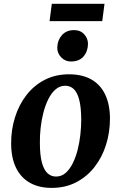

<svg xmlns="http://www.w3.org/2000/svg" viewBox="-20 -948 618 982"><path d="M333 -568Q400 -568 446.5 -542Q493 -516 517.5 -465.5Q542 -415 542.5 -342.5Q542.5 -271 522.2 -207Q502 -143 463.2 -93.5Q424.5 -44 369.2 -15.5Q314 13 244 13Q179 13 132.8 -13.2Q86.5 -39.5 62 -89.8Q37.5 -140 37 -212.5Q36.5 -284 56.8 -348.2Q77 -412.5 115.5 -462Q154 -511.5 209 -539.8Q264 -568 333 -568ZM314 -509.5Q286 -509.5 264.8 -491.2Q243.5 -473 228 -442.5Q212.5 -412 202.5 -374Q192.5 -336 188 -295.8Q183.5 -255.5 184 -218.5Q184 -154 194.5 -116Q205 -78 223.5 -61.5Q242 -45 266.5 -45Q294 -45 315 -63Q336 -81 351.5 -111.8Q367 -142.5 376.8 -180.5Q386.5 -218.5 391 -259Q395.5 -299.5 395.5 -336.5Q395 -401.5 384.8 -439.2Q374.5 -477 356.5 -493.2Q338.5 -509.5 314 -509.5ZM342.5 -633.5Q313 -633.5 292.2 -655.5Q271.5 -677.5 273 -707Q274.5 -743.5 297.2 -768.8Q320 -794 358.5 -794Q391.5 -794 410.8 -772.5Q430 -751 430 -723.5Q429.5 -685.5 407.5 -659.5Q385.5 -633.5 342.5 -633.5ZM245 -928.5H514.5L503 -840H233.5Z"/></svg>

Font: Merriweather 20pt
Style: Bold Italic
Weight: 700
Italic angle: -7.8°
Version: Version 2.101